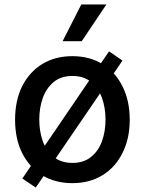

<svg xmlns="http://www.w3.org/2000/svg" viewBox="-20 -801 643 852"><path d="M138.7 31.2Q124 21.5 79.1 -8.8Q175.8 -149.4 463.9 -573.2Q478.5 -562.5 523.4 -532.2Q426.8 -391.6 138.7 31.2ZM300.8 11.7Q224.6 11.7 167 -23.4Q110.4 -58.6 78.1 -122.1Q46.9 -185.5 46.9 -269.5Q46.9 -354.5 78.1 -418Q110.4 -481.4 167 -516.6Q224.6 -551.8 300.8 -551.8Q377.9 -551.8 434.6 -516.6Q492.2 -481.4 523.4 -418Q555.7 -354.5 555.7 -269.5Q555.7 -185.5 523.4 -122.1Q492.2 -58.6 434.6 -23.4Q377.9 11.7 300.8 11.7ZM301.8 -78.1Q351.6 -78.1 383.8 -104.5Q417 -130.9 432.6 -174.8Q448.2 -217.8 448.2 -270.5Q448.2 -322.3 432.6 -366.2Q417 -410.2 383.8 -437.5Q351.6 -463.9 301.8 -463.9Q251 -463.9 218.8 -437.5Q185.5 -410.2 169.9 -366.2Q154.3 -322.3 154.3 -270.5Q154.3 -217.8 169.9 -174.8Q185.5 -130.9 218.8 -104.5Q251 -78.1 301.8 -78.1ZM257.8 -618.2Q278.3 -659.2 340.8 -781.2Q368.2 -781.2 452.1 -781.2Q424.8 -740.2 342.8 -618.2Q321.3 -618.2 257.8 -618.2Z"/></svg>

Font: DeepSea
Style: Medium
Weight: 500
Designer: Stem
Version: Version 3.019;git-0a5106e0b